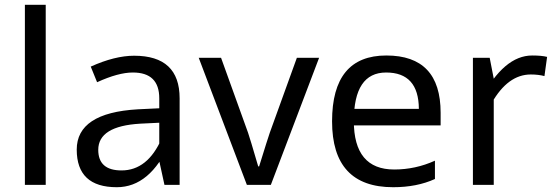

<svg xmlns="http://www.w3.org/2000/svg" viewBox="-20 -780 2343 810"><path d="M85 0V-759.8H172.9V0Z M362.8 -499Q464.4 -544.9 545.9 -544.9Q737.8 -544.9 737.8 -365.2V0H673.8L651.9 -100.6V-262.2L571.8 -258.3Q394.5 -248 394.5 -147.9Q394.5 -61 492.7 -61Q603 -61 662.1 -195.8L696.3 -177.2Q613.3 9.8 472.7 9.8Q303.7 9.8 303.7 -148.9Q303.7 -303.7 560.5 -318.8L651.9 -323.2V-365.2Q651.9 -474.1 540.5 -474.1Q479 -474.1 389.6 -433.1Z M1021.5 0 818.4 -536.1H912.6L1026.4 -220.2Q1034.2 -198.2 1069.3 -78.1H1073.2Q1110.4 -198.2 1118.2 -220.2L1232.4 -536.1H1326.2L1122.6 0Z M1638.7 9.8Q1380.9 9.8 1380.9 -268.1Q1380.9 -545.9 1609.9 -545.9Q1838.9 -545.9 1838.9 -304.2V-251H1435.1V-320.8H1747.1Q1746.1 -474.1 1608.9 -474.1Q1472.7 -474.1 1472.7 -269.5Q1472.7 -64.9 1643.1 -64.9Q1732.9 -64.9 1814.9 -102.1V-24.9Q1738.8 9.8 1638.7 9.8Z M2054.2 -345.2 2010.3 -363.8Q2106 -545.9 2225.1 -545.9Q2265.1 -545.9 2288.1 -540L2276.9 -459Q2251.5 -465.8 2219.2 -465.8Q2122.6 -465.8 2054.2 -345.2ZM1975.1 0V-536.1H2045.9L2063 -448.2V0Z"/></svg>

Font: Nokora
Style: Regular
Weight: 400
Designer: Danh Hong
Foundry: Danh Hong
Version: Version 9.000